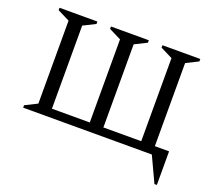

<svg xmlns="http://www.w3.org/2000/svg" viewBox="-135 -843 1334 1192"><g transform="rotate(20 532.0 -246.5)"><path d="M315 -660V-644L235 -604V-55H485V-604L405 -644V-660H655V-644L575 -604V-56L572 -55H825V-604L745 -644V-660H995V-644L915 -604V-55H1009V167H993L915 0H65V-16L145 -56V-604L65 -644V-660Z"/></g></svg>

Font: Spectral
Style: Regular
Weight: 400
Designer: Jean-Baptiste Levee
Foundry: Production Type
Version: Version 2.001